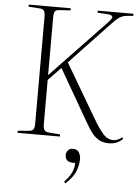

<svg xmlns="http://www.w3.org/2000/svg" viewBox="-64 -778 782 1089"><g transform="rotate(5 327.5 -234.0)"><path d="M575 14Q540 14 516 -1Q492 -16 475.5 -39Q459 -62 445 -86L271 -388L199 -314V-62Q199 -39 206 -29Q213 -19 232 -17L296 -12V0H55V-12L119 -17Q138 -19 144 -28.5Q150 -38 150 -63V-666Q150 -693 143.5 -703Q137 -713 117 -714L55 -718V-730H294V-718L230 -714Q211 -713 205 -703.5Q199 -694 199 -666V-341L511 -668Q524 -682 530.5 -692Q537 -702 528.5 -708.5Q520 -715 487 -716L448 -718V-730H651V-718L617 -715Q591 -713 572.5 -700.5Q554 -688 531 -663L304 -423L483 -119Q512 -69 538.5 -37.5Q565 -6 599 -6Q613 -6 626 -12Q639 -18 649 -26L655 -19Q625 14 575 14ZM350 262 342 253Q374 219 385 192Q396 165 395 142H387Q359 142 348.5 130.5Q338 119 338 100Q338 87 347.5 75Q357 63 376 63Q400 63 410.5 79.5Q421 96 421 118Q421 147 408 184Q395 221 350 262Z"/></g></svg>

Font: Display Extralight
Style: Regular
Weight: 200
Designer: Latin by Veronika Burian and Jose Scaglione. Greek by Irene Vlachou. Cyrillic by Vera Evstafieva.
Foundry: TypeTogether
Version: Version 3.002